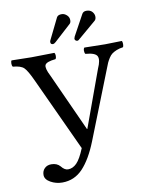

<svg xmlns="http://www.w3.org/2000/svg" viewBox="-93 -906 775 995"><g transform="rotate(-10 294.0 -408.0)"><path d="M471.2 -794.9Q471.2 -781.7 463.9 -774.9L365.2 -690.9Q362.3 -688 356.9 -688Q353 -688 348.6 -691.4Q344.2 -694.8 344.2 -701.2L347.7 -711.9L407.2 -820.8Q414.1 -833 430.2 -833Q450.2 -833 460.7 -821Q471.2 -809.1 471.2 -794.9ZM339.8 -799.8Q339.8 -786.6 333 -780.8L245.1 -700.7Q236.8 -693.4 231 -692.9Q217.8 -692.9 217.8 -705.1Q217.8 -710.9 220.7 -715.8L274.9 -826.2Q281.7 -838.4 301.8 -837.9Q314.9 -837.9 327.4 -826.9Q339.8 -815.9 339.8 -799.8ZM104.5 -522.9Q79.1 -578.6 62.7 -594.5Q46.4 -610.4 4.9 -613.8Q0 -618.7 0 -630.4Q0 -642.1 3.9 -647Q98.1 -645 107.9 -645Q134.8 -645 229 -647Q233.9 -642.1 233.9 -630.1Q233.9 -618.2 229 -613.8Q180.2 -608.9 173.3 -592.8Q166.5 -576.7 188.5 -534.2L327.1 -229H329.1L438 -527.8Q457 -569.8 448 -589.8Q439 -609.9 387.2 -613.8Q382.3 -617.7 382.1 -629.9Q381.8 -642.1 387.2 -647Q481.4 -645 496.1 -645Q503.9 -645 584 -647Q587.9 -642.1 587.9 -630.1Q587.9 -618.2 584 -613.8Q564.9 -611.3 550 -605.2Q535.2 -599.1 525.6 -592Q516.1 -585 507.8 -571.8Q499.5 -558.6 494.9 -548.6Q490.2 -538.6 483.9 -521L341.8 -161.1Q306.6 -72.3 262.2 -25.1Q217.8 22 153.8 22Q120.6 22 92.3 6.1Q64 -9.8 64 -33.2Q64 -54.2 77.4 -67.6Q90.8 -81.1 112.8 -81.1Q142.6 -81.1 159.2 -62Q176.3 -40 194.8 -40Q219.7 -40 240.5 -61Q261.2 -82 283.2 -136.2Z"/></g></svg>

Font: Linux Libertine Display
Style: Regular
Weight: 400
Designer: Philipp H. Poll
Foundry: Philipp H. Poll
Version: Version 5.0.9